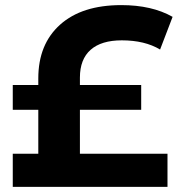

<svg xmlns="http://www.w3.org/2000/svg" viewBox="-20 -732 708 752"><path d="M293 -130H636V0H30V-130H130V-302H30V-399H130V-425Q130 -559 215.5 -635.5Q301 -712 455 -712Q575 -712 656 -666L607 -538Q547 -574 457 -574Q377 -574 335 -537Q293 -500 293 -428V-399H533V-302H293Z"/></svg>

Font: CMG Sans
Style: Bold
Weight: 700
Designer: Julieta Ulanovsky
Foundry: Julieta Ulanovsky
Version: Version 7.200